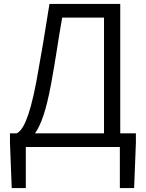

<svg xmlns="http://www.w3.org/2000/svg" viewBox="-20 -752 745 982"><path d="M512 -662V-70H159C190 -113 217 -191 241 -321C265 -449 275 -532 298 -662ZM595 -70V-732H233C208 -573 193 -483 166 -335C129 -139 94 -83 65 -70H31V-21L40 210H112V0H593V210H666L675 -21V-70Z"/></svg>

Font: Genne Gothic Normal
Style: Regular
Weight: 350
Designer: Ryoko NISHIZUKA (kana & ideographs); Paul D. Hunt (Latin, Greek & Cyrillic); Wenlong ZHANG (bopomofo); Sandoll Communica
Foundry: Adobe Systems Incorporated
Version: Version 1.004;PS 1.004;hotconv 16.6.51;makeotf.lib2.5.65220